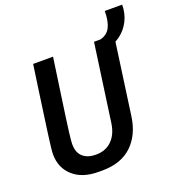

<svg xmlns="http://www.w3.org/2000/svg" viewBox="-148 -949 998 1079"><g transform="rotate(-20 351.5 -409.0)"><path d="M258 10Q160 10 105 -40Q50 -90 50 -171Q50 -184 53.5 -215Q57 -246 63.5 -293Q70 -340 78.5 -400.5Q87 -461 97 -533Q107 -605 119 -686H238Q220 -561 208 -477Q196 -393 188.5 -340Q181 -287 177.5 -257.5Q174 -228 172.5 -212.5Q171 -197 171 -187Q171 -136 199.5 -111Q228 -86 277 -86Q336 -86 372.5 -122.5Q409 -159 418 -222L483 -686H602L537 -219Q522 -113 457 -51.5Q392 10 279 10ZM522 -621V-686Q564 -697 581.5 -732.5Q599 -768 599 -828H703Q703 -776 681 -732Q659 -688 618.5 -659Q578 -630 522 -621Z"/></g></svg>

Font: Chivo Mono Medium
Style: Italic
Weight: 500
Italic angle: -8.05°
Monospace: yes
Designer: Hector Gatti
Foundry: Omnibus-Type
Version: Version 1.008